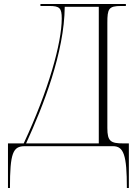

<svg xmlns="http://www.w3.org/2000/svg" viewBox="-20 -734 705 964"><path d="M20 210H30C30 34 45 0 104 0H547C601 0 617 44 617 210H627V-14H600C536 -14 519 -24 519 -91V-619C519 -690 525 -704 589 -704H612V-714H183V-704H228C280 -704 290 -693 290 -641C290 -519 224 -281 99 -14H20ZM111 -14C198 -204 303 -471 305 -700H476V-14Z"/></svg>

Font: Noto Serif Display ExtraLight
Style: Regular
Weight: 200
Designer: Monotype Design Team
Foundry: Monotype Imaging Inc.
Version: Version 2.009